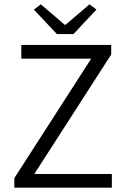

<svg xmlns="http://www.w3.org/2000/svg" viewBox="-20 -864 579 884"><path d="M46 0V-44L400 -594H78V-657H492V-613L138 -63H495V0ZM242 -707 136 -820 168 -844 278 -750H282L392 -844L424 -820L318 -707Z"/></svg>

Font: Assistant ExtraLight
Style: Regular
Weight: 400
Version: Version 3.000